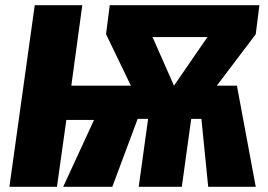

<svg xmlns="http://www.w3.org/2000/svg" viewBox="-20 -715 1025 735"><path d="M973 -695H400L386 -584L481 -387H253L295 -695H113L16 0H198L234 -256H340L222 0H410L507 -260H547L511 0H676L712 -260H751L777 0H959L887 -387H810L959 -584ZM564 -573H774L646 -387Z"/></svg>

Font: Fira Sans ExtraBold
Style: Italic
Weight: 800
Italic angle: -8°
Designer: bBox Type GmbH & Carrois Corporate GbR & Edenspiekermann AG
Foundry: bBox Type GmbH & Carrois Corporate GbR & Edenspiekermann AG
Version: Version 4.301;PS 004.301;hotconv 1.0.88;makeotf.lib2.5.64775